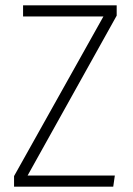

<svg xmlns="http://www.w3.org/2000/svg" viewBox="-20 -704 503 724"><path d="M420 -684V-645L84 -42H413L407 0H33V-40L370 -642H67V-684Z"/></svg>

Font: Fira Sans Condensed ExtraLight
Style: Regular
Weight: 275
Width: 3
Designer: Carrois Corporate & Edenspiekermann AG
Foundry: Carrois Corporate GbR & Edenspiekermann AG
Version: Version 4.203